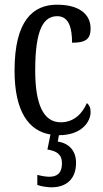

<svg xmlns="http://www.w3.org/2000/svg" viewBox="-20 -566 437 818"><path d="M200 232C262 232 304 197 304 128C304 74 272 44 226 37L231 10C328 10 366 -47 366 -89C366 -108 360 -119 350 -127C332 -84 296 -45 239 -45C164 -45 130 -123 130 -266C130 -445 167 -497 224 -497C274 -497 287 -446 287 -384C343 -384 366 -398 366 -444C366 -509 313 -546 223 -546C121 -546 42 -479 42 -265C42 -90 103 -8 195 7L182 71C219 77 244 90 244 130C244 172 223 187 190 187C176 187 158 184 139 179V222C158 229 184 232 200 232Z"/></svg>

Font: Noto Serif Devanagari ExtraCondensed
Style: Regular
Weight: 400
Width: 2
Designer: Universal Thirst, Indian Type Foundry and the Monotype Design Team
Foundry: Monotype Imaging Inc.
Version: Version 2.004